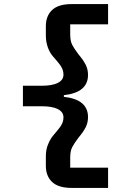

<svg xmlns="http://www.w3.org/2000/svg" viewBox="-20 -780 640 938"><path d="M330 138Q265 138 234.5 109Q204 80 204 30V-15Q204 -46 212.5 -69Q221 -92 230.5 -105.5Q240 -119 260 -142Q277 -162 283.5 -176.5Q290 -191 290 -207Q290 -233 262.5 -247Q235 -261 182 -261H92V-361H182Q235 -361 262.5 -375Q290 -389 290 -415Q290 -431 283.5 -445.5Q277 -460 260 -480Q258 -483 240.5 -502.5Q223 -522 213.5 -549Q204 -576 204 -607V-652Q204 -702 234.5 -731Q265 -760 330 -760H508V-661H323V-613Q323 -580 332.5 -561.5Q342 -543 363 -515Q386 -488 398 -465Q410 -442 410 -414Q410 -328 292 -315V-307Q410 -294 410 -208Q410 -180 398 -157Q386 -134 363 -107Q342 -79 332.5 -60.5Q323 -42 323 -9V39H508V138Z"/></svg>

Font: iA Writer Duo S
Style: Bold
Weight: 700
Designer: Mike Abbink, Paul van der Laan, Pieter van Rosmalen, Oliver Reichenstein
Foundry: Bold Monday and Information Architects Inc.
Version: Version 2.000